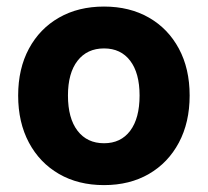

<svg xmlns="http://www.w3.org/2000/svg" viewBox="-20 -536 618 571"><path d="M34 -251.8Q34 -172 66 -111.9Q98 -51.9 155.4 -18.7Q212.9 14.5 289.3 14.5Q365.6 14.5 422.9 -18.7Q480.1 -51.9 512 -111.9Q544 -172 544 -251.9Q544 -331.9 512 -391.3Q480.1 -450.8 422.9 -483.6Q365.6 -516.5 289.3 -516.5Q212.9 -516.5 155.5 -483.6Q98.1 -450.8 66 -391.2Q34 -331.7 34 -251.8ZM395.1 -252Q395.1 -184.3 367.2 -147.1Q339.3 -110 289.4 -110Q239.1 -110 210.6 -147.1Q182.1 -184.3 182.1 -252Q182.1 -318.6 210.6 -355.3Q239.1 -392 289.4 -392Q339.3 -392 367.2 -355.3Q395.1 -318.6 395.1 -252Z"/></svg>

Font: Overused Grotesk Light
Style: Regular
Weight: 300
Designer: RandomMaerks
Version: Version 0.005